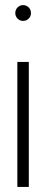

<svg xmlns="http://www.w3.org/2000/svg" viewBox="-20 -533 185 753"><path d="M70.5 -513Q83.5 -513 92.5 -504Q101.5 -495 101.5 -481.5Q101.5 -469 92.5 -460Q83.5 -451 70.5 -451Q58 -451 49 -460Q40 -469 40 -481.5Q40 -495 49 -504Q58 -513 70.5 -513ZM93 -290V200H48V-290Z"/></svg>

Font: Urbanist ExtraLight
Style: Regular
Weight: 200
Designer: Corey Hu
Foundry: Corey Hu
Version: Version 1.330; ttfautohint (v1.8.4.7-5d5b)